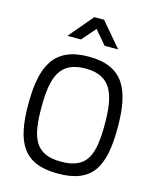

<svg xmlns="http://www.w3.org/2000/svg" viewBox="-136 -1033 929 1136"><g transform="rotate(15 328.0 -465.0)"><path d="M328 -63C167 -63 134 -159 134 -344C134 -529 169 -633 328 -633C485 -633 522 -528 522 -344C522 -153 488 -63 328 -63ZM328 10C542 10 601 -106 601 -344C601 -575 542 -706 328 -706C114 -706 54 -574 54 -344C54 -112 112 10 328 10ZM173 -792H256L329 -876L401 -792H484L358 -940H298Z"/></g></svg>

Font: TitilliumText22L
Style: 400 wt
Weight: 400
Designer: Campivisivi
Foundry: Campivisivi
Version: 1.000